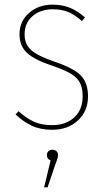

<svg xmlns="http://www.w3.org/2000/svg" viewBox="-20 -549 454 827"><path d="M346 -474 333 -458Q303 -485 274.5 -497Q246 -509 207 -509Q154 -509 120 -479.5Q86 -450 86 -401Q86 -358 114.5 -333Q143 -308 213 -284Q294 -257 326.5 -225.5Q359 -194 359 -134Q359 -70 315.5 -30Q272 10 205 10Q154 10 117 -7.5Q80 -25 47 -56L60 -70Q93 -40 125.5 -25Q158 -10 205 -10Q263 -10 299.5 -43Q336 -76 336 -134Q336 -170 324 -193Q312 -216 283.5 -232.5Q255 -249 202 -267Q127 -292 95.5 -322Q64 -352 64 -401Q64 -457 105 -493Q146 -529 206 -529Q248 -529 281 -515.5Q314 -502 346 -474ZM230 119Q230 129 224.5 143Q219 157 217 163L185 258H170L198 142Q182 136 182 119Q182 109 188.5 102.5Q195 96 206 96Q217 96 223.5 102.5Q230 109 230 119Z"/></svg>

Font: Fira Sans Condensed Thin
Style: Regular
Weight: 250
Width: 3
Designer: Carrois Corporate & Edenspiekermann AG
Foundry: Carrois Corporate GbR & Edenspiekermann AG
Version: Version 4.203